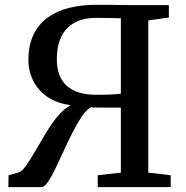

<svg xmlns="http://www.w3.org/2000/svg" viewBox="-20 -764 760 784"><path d="M14 0 15 -48.5 54.5 -59.5Q69 -63 86.2 -87.2Q103.5 -111.5 123.8 -146.8Q144 -182 166.8 -219.8Q189.5 -257.5 215 -288.8Q240.5 -320 269 -334.5Q212.5 -342 174 -368.2Q135.5 -394.5 115.8 -433.8Q96 -473 96 -519.5Q96 -579.5 116.8 -622.5Q137.5 -665.5 175 -692.5Q212.5 -719.5 263 -732Q313.5 -744.5 373 -744.5Q401.5 -744.5 425.5 -744.2Q449.5 -744 472.8 -743.5Q496 -743 522.5 -743H669.5V-692.5L585.5 -680.5V-59L677 -48.5V0H379V-48.5L473.5 -59V-324.5Q441 -324.5 410 -324.5Q379 -324.5 350 -325.5Q331 -314 312.2 -285.8Q293.5 -257.5 275 -220.8Q256.5 -184 239 -145.5Q221.5 -107 205.5 -74Q189.5 -41 175.2 -20.5Q161 0 150 0ZM372 -377Q408.5 -377 434.8 -378.2Q461 -379.5 473.5 -381.5V-689.5Q456.5 -690 439.5 -690.2Q422.5 -690.5 405.5 -690.8Q388.5 -691 371 -691Q320.5 -691 284.8 -671.5Q249 -652 230.5 -614.5Q212 -577 212 -522.5Q212 -449.5 253.2 -413.2Q294.5 -377 372 -377Z"/></svg>

Font: Merriweather 24pt Medium
Style: Regular
Weight: 500
Designer: Eben Sorkin
Foundry: Eben Sorkin
Version: Version 2.100